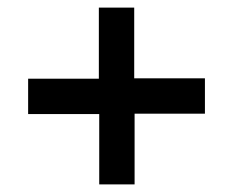

<svg xmlns="http://www.w3.org/2000/svg" viewBox="-20 -626 618 505"><path d="M519 -327V-420H333V-606H240V-419H54V-326H241V-141H334V-327Z"/></svg>

Font: Morrison SemiBold
Style: Regular
Weight: 600
Designer: Pablo Impallari, Rodrigo Fuenzalida (Modified by Dan O. Williams)
Version: Version 0.030; ttfautohint (v1.8.1)